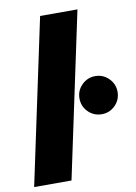

<svg xmlns="http://www.w3.org/2000/svg" viewBox="-89 -839 635 896"><g transform="rotate(-10 229.0 -391.0)"><path d="M342 -781.5 176 0H-1L165 -781.5ZM369.5 -280Q332 -280 305.5 -306.2Q279 -332.5 279 -370.5Q279 -407.5 305.5 -434Q332 -460.5 369.5 -460.5Q406.5 -460.5 433 -434Q459.5 -407.5 459.5 -370.5Q459.5 -332.5 433 -306.2Q406.5 -280 369.5 -280Z"/></g></svg>

Font: Epilogue ExtraBold
Style: Italic
Weight: 800
Italic angle: -12°
Designer: Tyler Finck
Foundry: Etcetera Type Co
Version: Version 2.111; ttfautohint (v1.8.3)